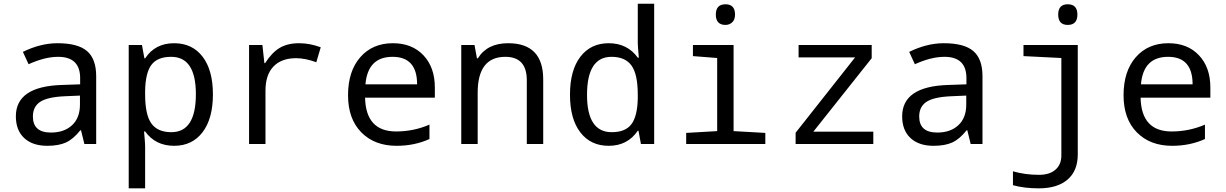

<svg xmlns="http://www.w3.org/2000/svg" viewBox="-20 -780 6641 1040"><path d="M437 0 418.9 -74.2H415Q377.4 -26.9 337.9 -8.5Q298.3 9.8 235.8 9.8Q156.2 9.8 111.1 -32.2Q65.9 -74.2 65.9 -149.9Q65.9 -312 314.9 -319.8L414.1 -323.2V-356.9Q414.1 -472.2 294.9 -472.2Q223.1 -472.2 134.8 -432.1L104 -499Q199.7 -545.9 291 -545.9Q401.9 -545.9 451.4 -503.4Q501 -460.9 501 -367.2V0ZM413.1 -262.2 334 -258.8Q238.3 -254.9 198.2 -228.8Q158.2 -202.6 158.2 -148.9Q158.2 -62 255.9 -62Q327.6 -62 370.4 -101.8Q413.1 -141.6 413.1 -213.9Z M766.1 -67.9H760.3Q766.1 -4.9 766.1 11.2V240.2H677.2V-536.1H749L762.2 -463.9H766.1Q819.8 -545.9 923.3 -545.9Q1021.5 -545.9 1077.4 -472.9Q1133.3 -399.9 1133.3 -269Q1133.3 -137.2 1077.1 -63.7Q1021 9.8 923.3 9.8Q822.3 9.8 766.1 -67.9ZM766.1 -289.1V-269Q766.1 -158.2 800 -111.1Q834 -64 908.2 -64Q1041 -64 1041 -270Q1041 -472.2 907.2 -472.2Q833 -472.2 800.5 -429.2Q768.1 -386.2 766.1 -289.1Z M1717.3 -523.9 1693.4 -442.9Q1633.3 -464.8 1584 -464.8Q1504.4 -464.8 1461.2 -419.7Q1418 -374.5 1418 -289.1V0H1329.1V-536.1H1401.4L1412.1 -438H1416Q1453.1 -496.1 1495.6 -521Q1538.1 -545.9 1600.1 -545.9Q1657.7 -545.9 1717.3 -523.9Z M2335.4 -251H1957.5Q1961.4 -67.9 2125.5 -67.9Q2220.7 -67.9 2306.2 -105V-26.9Q2225.1 9.8 2128.4 9.8Q2008.8 9.8 1937 -63.2Q1865.2 -136.2 1865.2 -264.2Q1865.2 -394 1931.4 -470Q1997.6 -545.9 2108.4 -545.9Q2211.9 -545.9 2273.7 -480.5Q2335.4 -415 2335.4 -306.2ZM1959.5 -323.2H2239.3Q2239.3 -472.2 2106.4 -472.2Q1972.2 -472.2 1959.5 -323.2Z M2833.5 0V-345.2Q2833.5 -472.2 2717.3 -472.2Q2567.4 -472.2 2567.4 -277.8V0H2478.5V-536.1H2550.3L2563.5 -463.9H2568.4Q2618.7 -545.9 2732.4 -545.9Q2922.4 -545.9 2922.4 -350.1V0Z M3438.5 -71.8H3434.6Q3379.4 9.8 3277.3 9.8Q3179.2 9.8 3123.3 -63.2Q3067.4 -136.2 3067.4 -267.1Q3067.4 -398.9 3123.5 -472.4Q3179.7 -545.9 3277.3 -545.9Q3377.9 -545.9 3434.6 -467.8H3440.4Q3434.6 -530.8 3434.6 -546.9V-759.8H3523.4V0H3451.7ZM3434.6 -247.1V-267.1Q3434.6 -377.9 3400.6 -425Q3366.7 -472.2 3292.5 -472.2Q3159.7 -472.2 3159.7 -266.1Q3159.7 -64 3293.5 -64Q3367.7 -64 3400.1 -107.2Q3432.6 -150.4 3434.6 -247.1Z M3909.7 -756.8Q3961.4 -756.8 3961.4 -701.2Q3961.4 -672.9 3946 -658.9Q3930.7 -645 3909.7 -645Q3857.4 -645 3857.4 -701.2Q3857.4 -756.8 3909.7 -756.8ZM3864.7 -465.8 3733.4 -476.1V-536.1H3953.6V-69.8L4125.5 -60.1V0H3696.8V-60.1L3864.7 -69.8Z M4710.4 0H4289.6V-61L4611.8 -469.2H4305.7V-536.1H4701.7V-464.8L4385.7 -66.9H4710.4Z M5237.8 0 5219.7 -74.2H5215.8Q5178.2 -26.9 5138.7 -8.5Q5099.1 9.8 5036.6 9.8Q4957 9.8 4911.9 -32.2Q4866.7 -74.2 4866.7 -149.9Q4866.7 -312 5115.7 -319.8L5214.8 -323.2V-356.9Q5214.8 -472.2 5095.7 -472.2Q5023.9 -472.2 4935.5 -432.1L4904.8 -499Q5000.5 -545.9 5091.8 -545.9Q5202.6 -545.9 5252.2 -503.4Q5301.8 -460.9 5301.8 -367.2V0ZM5213.9 -262.2 5134.8 -258.8Q5039.1 -254.9 4999 -228.8Q4959 -202.6 4959 -148.9Q4959 -62 5056.6 -62Q5128.4 -62 5171.1 -101.8Q5213.9 -141.6 5213.9 -213.9Z M5763.7 -756.8Q5815.9 -756.8 5815.9 -701.2Q5815.9 -645 5763.7 -645Q5711.9 -645 5711.9 -701.2Q5711.9 -756.8 5763.7 -756.8ZM5466.8 223.1V147.9Q5532.2 167 5607.9 167Q5665 167 5697 139.2Q5729 111.3 5729 62V-465.8L5523.9 -476.1V-536.1H5817.9V57.1Q5817.9 145 5762.7 192.6Q5707.5 240.2 5606.9 240.2Q5526.9 240.2 5466.8 223.1Z M6536.1 -251H6158.2Q6162.1 -67.9 6326.2 -67.9Q6421.4 -67.9 6506.8 -105V-26.9Q6425.8 9.8 6329.1 9.8Q6209.5 9.8 6137.7 -63.2Q6065.9 -136.2 6065.9 -264.2Q6065.9 -394 6132.1 -470Q6198.2 -545.9 6309.1 -545.9Q6412.6 -545.9 6474.4 -480.5Q6536.1 -415 6536.1 -306.2ZM6160.2 -323.2H6439.9Q6439.9 -472.2 6307.1 -472.2Q6172.9 -472.2 6160.2 -323.2Z"/></svg>

Font: Noto Mono
Style: Regular
Weight: 400
Designer: Monotype Design Team
Foundry: Monotype Imaging Inc.
Version: Version 1.00